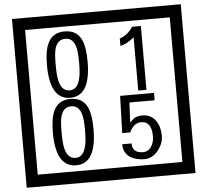

<svg xmlns="http://www.w3.org/2000/svg" viewBox="-65 -1030 1285 1190"><g transform="rotate(-5 577.5 -435.0)"><path d="M1103 90H53V-960H1103ZM1028 15V-885H128V15ZM497 -656Q497 -442 371 -442Q244 -442 244 -656Q244 -744 265 -789Q294 -855 371 -855Q448 -855 477 -789Q497 -745 497 -656ZM444 -656Q444 -723 435 -752Q420 -809 371 -809Q322 -809 306 -752Q298 -723 298 -656Q298 -587 306 -553Q322 -488 371 -488Q419 -488 435 -554Q444 -587 444 -656ZM845 -450H794V-781Q748 -743 708 -735V-781Q759 -798 790 -847H845ZM497 -236Q497 -22 371 -22Q244 -22 244 -236Q244 -324 265 -369Q294 -435 371 -435Q448 -435 477 -369Q497 -325 497 -236ZM444 -236Q444 -303 435 -332Q420 -389 371 -389Q322 -389 306 -332Q298 -303 298 -236Q298 -167 306 -133Q322 -68 371 -68Q419 -68 435 -134Q444 -167 444 -236ZM915 -160Q916 -111 880.5 -67Q845 -23 796 -23Q741 -23 706 -46Q666 -74 666 -127H724Q724 -67 790 -67Q824 -67 843 -97Q860 -124 860 -159Q860 -253 795 -253Q748 -253 722 -196H672L679 -427H890V-381H733L727 -257Q740 -269 753 -281Q772 -294 807 -294Q859 -294 889 -252Q915 -215 915 -160Z"/></g></svg>

Font: Unicode BMP Fallback SIL
Style: Regular
Weight: 400
Foundry: NRSI, SIL International
Version: Version 5.1 Based on Unicode 5.1